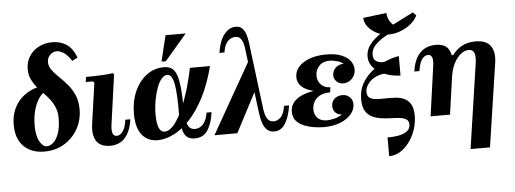

<svg xmlns="http://www.w3.org/2000/svg" viewBox="-58 -910 3564 1330"><g transform="rotate(-5 1723.5 -245.0)"><path d="M300 -605Q300 -576 319 -550Q338 -524 366.5 -497Q395 -470 423.5 -437Q452 -404 471 -361Q490 -318 490 -260Q490 -185 455 -123.5Q420 -62 359.5 -26Q299 10 222 10Q132 10 79 -43Q26 -96 26 -192Q26 -269 60.5 -327Q95 -385 159 -417.5Q223 -450 310 -450L300 -415Q264 -415 234.5 -382.5Q205 -350 187.5 -296Q170 -242 170 -178Q170 -103 192.5 -64Q215 -25 241 -25Q265 -25 288 -45.5Q311 -66 325.5 -108Q340 -150 340 -213Q340 -255 326.5 -287Q313 -319 292.5 -345.5Q272 -372 248 -396Q224 -420 203.5 -445.5Q183 -471 169.5 -500.5Q156 -530 156 -568Q156 -618 180 -656.5Q204 -695 246 -717.5Q288 -740 342 -740Q395 -740 438 -713.5Q481 -687 507 -619L469 -599Q438 -645 412.5 -660Q387 -675 368 -675Q340 -675 320 -654.5Q300 -634 300 -605Z M799 -161H834Q823 -79 784 -34.5Q745 10 679 10Q658 10 635.5 4Q613 -2 595 -19.5Q577 -37 569 -69.5Q561 -102 568 -155L608 -435L598 -445H549L554 -480Q580 -480 613.5 -480.5Q647 -481 680.5 -483.5Q714 -486 740 -490L749 -480L700 -129Q696 -96 702.5 -75.5Q709 -55 731 -55Q745 -55 758.5 -65Q772 -75 783 -98Q794 -121 799 -161Z M1011 0Q941 0 901.5 -50Q862 -100 862 -197Q862 -282 892 -350.5Q922 -419 975 -459.5Q1028 -500 1097 -500Q1126 -500 1147.5 -488Q1169 -476 1183 -441Q1197 -406 1203 -337.5Q1209 -269 1208 -155H1173Q1175 -307 1162 -376Q1149 -445 1115 -445Q1094 -445 1075 -422.5Q1056 -400 1042 -361.5Q1028 -323 1019.5 -275Q1011 -227 1011 -177Q1011 -118 1024 -86.5Q1037 -55 1065 -55Q1093 -55 1122 -86Q1151 -117 1179 -173.5Q1207 -230 1232 -308Q1257 -386 1276 -480H1416Q1384 -355 1336.5 -264Q1289 -173 1233.5 -114.5Q1178 -56 1120.5 -28Q1063 0 1011 0ZM1268 10Q1233 10 1214.5 -6Q1196 -22 1188.5 -47Q1181 -72 1178.5 -101Q1176 -130 1173 -155H1208Q1216 -99 1231 -77Q1246 -55 1274 -55Q1295 -55 1313.5 -66Q1332 -77 1345 -100.5Q1358 -124 1364 -161H1399Q1389 -85 1358.5 -37.5Q1328 10 1268 10ZM1268 -720 1114 -540H1084L1128 -720Z M1903 -161H1938Q1927 -85 1898.5 -37.5Q1870 10 1820 10Q1790 10 1772 -6.5Q1754 -23 1744 -48.5Q1734 -74 1729.5 -102.5Q1725 -131 1722 -155L1670 -571Q1668 -593 1662 -615Q1656 -637 1643.5 -651.5Q1631 -666 1607 -666Q1592 -666 1575 -657.5Q1558 -649 1544 -627.5Q1530 -606 1524 -565H1489Q1501 -648 1536 -692Q1571 -736 1616 -736Q1644 -736 1660.5 -720.5Q1677 -705 1685.5 -680Q1694 -655 1698 -626Q1702 -597 1705 -571L1757 -155Q1759 -138 1764.5 -115.5Q1770 -93 1784 -76.5Q1798 -60 1823 -60Q1847 -60 1870.5 -81.5Q1894 -103 1903 -161ZM1691 -503 1721 -300 1564 0H1405Z M2261 -341Q2261 -375 2285.5 -396Q2310 -417 2340 -414Q2323 -430 2294 -437.5Q2265 -445 2243 -445Q2197 -445 2171 -416.5Q2145 -388 2145 -350Q2145 -311 2170 -286Q2195 -261 2234 -261L2229 -226Q2182 -226 2154.5 -209.5Q2127 -193 2115 -168.5Q2103 -144 2103 -119Q2103 -82 2125.5 -58.5Q2148 -35 2190 -35Q2210 -35 2241 -42Q2272 -49 2297 -66Q2266 -68 2250.5 -87Q2235 -106 2235 -129Q2235 -161 2257 -180.5Q2279 -200 2313 -200Q2340 -200 2361.5 -181Q2383 -162 2383 -130Q2383 -94 2356.5 -62Q2330 -30 2281 -10Q2232 10 2163 10Q2137 10 2101.5 5Q2066 0 2032 -13Q1998 -26 1975.5 -50.5Q1953 -75 1953 -115Q1953 -166 1994.5 -199.5Q2036 -233 2116 -246Q2062 -259 2033.5 -285.5Q2005 -312 2005 -352Q2005 -392 2032.5 -423Q2060 -454 2109.5 -472Q2159 -490 2224 -490Q2290 -490 2331.5 -472.5Q2373 -455 2392.5 -427.5Q2412 -400 2412 -370Q2412 -333 2387 -306.5Q2362 -280 2326 -280Q2298 -280 2279.5 -298Q2261 -316 2261 -341Z M2598 250V120Q2676 120 2716.5 100.5Q2757 81 2757 44Q2757 19 2740 7.5Q2723 -4 2694.5 -7Q2666 -10 2632 -11Q2598 -12 2564 -17Q2530 -22 2501.5 -36Q2473 -50 2456 -79Q2439 -108 2439 -159Q2439 -218 2462 -262Q2485 -306 2520.5 -338Q2556 -370 2595.5 -390.5Q2635 -411 2670 -422Q2705 -433 2725 -435V-300Q2677 -324 2633 -323.5Q2589 -323 2554.5 -306.5Q2520 -290 2500 -263Q2480 -236 2480 -206Q2480 -178 2497.5 -166Q2515 -154 2543 -152Q2571 -150 2605.5 -151Q2640 -152 2674 -150Q2708 -148 2736 -136Q2764 -124 2781.5 -95Q2799 -66 2799 -14Q2799 34 2783.5 81Q2768 128 2740 166.5Q2712 205 2676 227.5Q2640 250 2598 250ZM2725 -300Q2690 -300 2652.5 -309.5Q2615 -319 2582.5 -337.5Q2550 -356 2529.5 -384.5Q2509 -413 2509 -451Q2509 -494 2535.5 -530Q2562 -566 2608.5 -598Q2655 -630 2716.5 -661.5Q2778 -693 2848 -728L2870 -705Q2806 -667 2747.5 -637Q2689 -607 2643 -580Q2597 -553 2571 -524.5Q2545 -496 2545 -460Q2545 -430 2563 -416.5Q2581 -403 2609 -403Q2637 -403 2668 -412Q2699 -421 2725 -435ZM2670 -590Q2627 -590 2588.5 -608.5Q2550 -627 2526.5 -657Q2503 -687 2503 -720L2665 -740Q2667 -700 2690.5 -670Q2714 -640 2747 -640L2870 -705Q2853 -670 2819.5 -644Q2786 -618 2746.5 -604Q2707 -590 2670 -590Z M3261 -490Q3339 -490 3368 -446.5Q3397 -403 3386 -330L3299 250H3164L3250 -330Q3252 -341 3253.5 -358.5Q3255 -376 3253 -393.5Q3251 -411 3241 -423Q3231 -435 3210 -435Q3183 -435 3156 -414Q3129 -393 3108.5 -354Q3088 -315 3080 -260L3043 0H2908L2957 -351Q2960 -373 2958.5 -389.5Q2957 -406 2949 -415.5Q2941 -425 2926 -425Q2913 -425 2899 -415Q2885 -405 2874.5 -382Q2864 -359 2858 -319H2823Q2834 -402 2875.5 -446Q2917 -490 2988 -490Q3032 -490 3057 -471Q3082 -452 3091 -409H3101Q3129 -448 3169 -469Q3209 -490 3261 -490Z"/></g></svg>

Font: Brygada 1918
Style: Italic
Weight: 400
Italic angle: -8°
Designer: Mateusz Machalski | Borys Kosmynka | Przemek Hoffer
Foundry: NIEPODLEGLA 2018
Version: Version 3.006